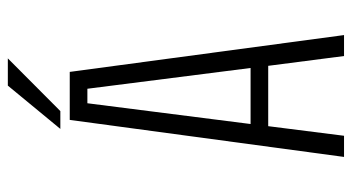

<svg xmlns="http://www.w3.org/2000/svg" viewBox="-224 -674 898 490"><g transform="rotate(-90 225.0 -429.0)"><path d="M141 -724 251.5 -858H321L186.5 -724ZM327 0 302 -193.5H148L123.5 0H69.5L164 -700H286.5L380.5 0ZM206.5 -655 153.5 -238.5H296.5L243.5 -655Z"/></g></svg>

Font: League Mono Condensed UltraLight
Style: Regular
Weight: 200
Width: 1
Designer: Tyler Finck
Foundry: The League of Moveable Type / Tyler Finck
Version: Version 2.210